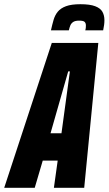

<svg xmlns="http://www.w3.org/2000/svg" viewBox="-66 -892 516 912"><path d="M-46 0 180 -688H401L334 0H190L208 -129H137L99 0ZM174 -259H226L266 -553H258ZM176 -748Q182 -775 188.5 -797.5Q195 -820 208.5 -836.5Q222 -853 247.5 -862.5Q273 -872 316 -872Q361 -872 386 -862.5Q411 -853 420.5 -836Q430 -819 430 -796Q430 -785 428.5 -773.5Q427 -762 424 -748H339Q341 -754 341.5 -760Q342 -766 342 -771Q342 -782 336 -788Q330 -794 310 -794Q291 -794 281.5 -787.5Q272 -781 268 -771Q264 -761 261 -748Z"/></svg>

Font: Saira ExtraCondensed Black
Style: Italic
Weight: 900
Width: 2
Italic angle: -12°
Designer: Hector Gatti with collaboration of the Omnibus-Type team
Foundry: Omnibus-Type
Version: Version 1.101